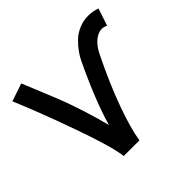

<svg xmlns="http://www.w3.org/2000/svg" viewBox="-131 -645 783 783"><g transform="rotate(-45 260.0 -253.5)"><path d="M167.5 0Q159.7 -62.5 105 -215.8Q50.3 -369.1 3.9 -479L81.1 -504.9Q88.4 -487.3 115.7 -420.7Q143.1 -354 153.6 -326.2Q164.1 -298.3 182.1 -242.7Q200.2 -187 213.9 -132.3Q246.1 -244.1 319.8 -397.9Q328.1 -415 340.1 -431.9Q352.1 -448.7 370.4 -466.8Q388.7 -484.9 414.3 -496.1Q439.9 -507.3 468.8 -507.3Q495.1 -507.3 520 -498.5L495.1 -423.8Q482.4 -430.2 470.7 -430.2Q449.2 -430.2 428.2 -412.8Q407.2 -395.5 391.1 -362.8Q334.5 -247.6 300.3 -152.3Q266.1 -57.1 257.8 0Z"/></g></svg>

Font: FantasqueSansM Nerd Font
Style: Regular
Weight: 400
Monospace: yes
Designer: Jany Belluz
Version: Version 1.8.0 ; ttfautohint (v1.8.2);Nerd Fonts 3.4.0